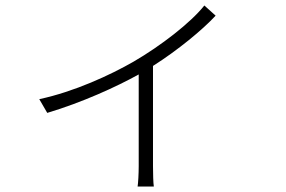

<svg xmlns="http://www.w3.org/2000/svg" viewBox="-20 -608 1040 699"><path d="M724 -588C674 -525 565 -441 467 -384C382 -335 250 -274 123 -247L152 -197C279 -235 404 -292 485 -337V-3C485 24 483 59 481 71H540C538 59 537 24 537 -3V-368C627 -425 718 -500 765 -551Z"/></svg>

Font: Noto Sans CJK Light
Style: Regular
Weight: 300
Designer: Ryoko NISHIZUKA (kana & ideographs); Paul D. Hunt (Latin, Greek & Cyrillic); Wenlong ZHANG (bopomofo); Sandoll Communica
Foundry: Adobe Systems Incorporated
Version: Version 1.000;PS 1;hotconv 1.0.78;makeotf.lib2.5.61930